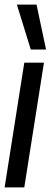

<svg xmlns="http://www.w3.org/2000/svg" viewBox="-22 -810 219 830"><path d="M83 0H-2L83 -539H168ZM111 -596 51 -790H136L177 -596Z"/></svg>

Font: Georama Condensed Medium
Style: Italic
Weight: 500
Width: 3
Italic angle: -9°
Designer: Jean-Baptiste Levee
Foundry: Production Type
Version: Version 1.000